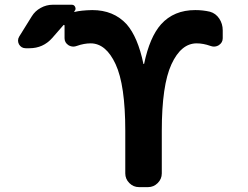

<svg xmlns="http://www.w3.org/2000/svg" viewBox="-20 -806 1040 806"><path d="M799.8 -763.7Q832 -763.7 861.3 -756.8Q885.7 -750 900.4 -728Q915 -706.1 915 -678.7V-645.5Q915 -627 898.4 -616.2Q888.7 -610.4 877.9 -610.4Q871.1 -610.4 863.3 -613.3Q833 -624 805.7 -624Q740.2 -624 699.7 -536.1Q659.2 -448.2 659.2 -256.8V-78.1Q659.2 -54.7 642.1 -37.6Q625 -20.5 601.6 -20.5H563.5Q540 -20.5 522.9 -37.6Q505.9 -54.7 505.9 -78.1V-256.8Q505.9 -449.2 465.3 -536.6Q424.8 -624 360.4 -624Q333 -624 302.7 -613.3Q294.9 -610.4 288.1 -610.4Q277.3 -610.4 267.6 -616.2Q251 -627 251 -645.5V-699.2Q251 -700.2 249 -701.2Q247.1 -702.1 246.1 -700.2L199.2 -646.5Q161.1 -603.5 103.5 -603.5H87.9Q69.3 -603.5 59.6 -620.1Q55.7 -627.9 55.7 -635.7Q55.7 -644.5 60.5 -652.3L113.3 -737.3Q127 -759.8 150.9 -772.9Q174.8 -786.1 201.2 -786.1H281.2Q292 -786.1 295.9 -775.9Q299.8 -765.6 292 -758.8Q291 -757.8 292 -756.8Q293 -755.9 293 -755.9Q320.3 -762.7 367.2 -763.7Q457 -763.7 511.7 -704.1Q558.6 -650.4 582 -538.1Q582 -537.1 583 -537.1Q584 -537.1 585 -538.1Q608.4 -650.4 656.2 -704.1Q710 -763.7 799.8 -763.7Z"/></svg>

Font: Gen Jyuu Gothic Monospace Bold
Style: Bold
Weight: 700
Designer: [Source Han Sans]
Ryoko NISHIZUKA  (kana & ideographs); Paul D. Hunt (Latin, Greek & Cyrillic); Wenlong ZHANG  (bopomofo
Version: Version 1.002.20150607